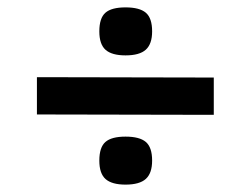

<svg xmlns="http://www.w3.org/2000/svg" viewBox="-20 -540 679 520"><path d="M559 -229 80 -230V-331L559 -330ZM320 -40Q283 -40 266 -55Q249 -70 249 -105Q249 -141 265.5 -155.5Q282 -170 320 -170Q358 -170 375 -155.5Q392 -141 392 -105Q392 -71 375 -55.5Q358 -40 320 -40ZM320 -390Q283 -390 266 -405Q249 -420 249 -455Q249 -491 265.5 -505.5Q282 -520 320 -520Q358 -520 375 -505.5Q392 -491 392 -455Q392 -421 375 -405.5Q358 -390 320 -390Z"/></svg>

Font: Goldman
Style: Regular
Weight: 400
Designer: Jaikishan Patel
Version: Version 1.000; ttfautohint (v1.8.3)